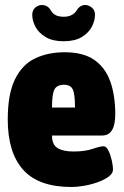

<svg xmlns="http://www.w3.org/2000/svg" viewBox="-20 -740 494 768"><path d="M267 8Q134 8 72.5 -61Q11 -130 11 -262Q11 -364 40 -423Q69 -482 120.5 -506.5Q172 -531 239 -531Q313 -531 357 -500.5Q401 -470 421 -414.5Q441 -359 441 -283Q441 -198 389 -198H188Q188 -161 210.5 -147.5Q233 -134 274 -134Q320 -134 350.5 -144.5Q381 -155 394 -155Q405 -155 413.5 -138Q422 -121 427 -99Q432 -77 432 -62Q432 -46 414 -33Q396 -20 369 -10.5Q342 -1 314 3.5Q286 8 267 8ZM188 -310H280Q280 -364 271 -382.5Q262 -401 236 -401Q208 -401 198 -382.5Q188 -364 188 -310ZM234 -575Q191 -575 163 -591.5Q135 -608 122 -632.5Q109 -657 109 -681Q109 -699 121 -709.5Q133 -720 147 -720Q172 -720 184 -697Q192 -684 204.5 -678.5Q217 -673 235 -673Q271 -673 287 -699Q300 -720 321 -720Q335 -720 347.5 -709.5Q360 -699 360 -681Q360 -657 347 -632.5Q334 -608 306.5 -591.5Q279 -575 234 -575Z"/></svg>

Font: Asap Condensed Black
Style: Regular
Weight: 900
Width: 3
Designer: Pablo Cosgaya
Foundry: Omnibus-Type
Version: Version 3.001; ttfautohint (v1.8.4.7-5d5b)